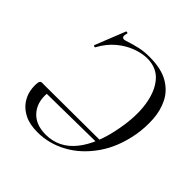

<svg xmlns="http://www.w3.org/2000/svg" viewBox="-174 -785 938 938"><g transform="rotate(45 295.5 -316.0)"><path d="M218.8 12Q164.4 12 129.4 -5.4Q94.4 -22.8 75.2 -49.7Q56 -76.6 50.3 -106.7Q44.6 -136.8 48.8 -163Q52.4 -175 61.8 -175H120Q107.6 -100.4 144.5 -54.3Q181.4 -8.2 254.6 -8.2Q345.8 -8.2 405.3 -82.5Q464.8 -156.8 487.8 -288Q505.6 -383.4 494.3 -458.9Q483 -534.4 445.3 -578.7Q407.6 -623 342.6 -623Q308 -623 267.2 -608.2Q226.4 -593.4 189 -562.3Q151.6 -531.2 124.8 -482.2Q123.4 -478.2 118 -480.7Q112.6 -483.2 113.6 -485.4L175.6 -641.2Q177.6 -645.4 183.2 -643.3Q188.8 -641.2 186.8 -637.4Q180.8 -619.2 186.2 -611.9Q191.6 -604.6 206.8 -609.4Q248.4 -623 278.5 -629.5Q308.6 -636 344.6 -636Q425.4 -636 473.8 -608.3Q522.2 -580.6 545.3 -534.6Q568.4 -488.6 571.9 -433.6Q575.4 -378.6 566.2 -324Q547.2 -217 494 -141.5Q440.8 -66 368.7 -27Q296.6 12 218.8 12ZM94 -152.8 98 -175 482 -177 480 -157.8Z"/></g></svg>

Font: Cormorant Light
Style: Italic
Weight: 300
Italic angle: -10°
Designer: Christian Thalmann (Catharsis Fonts)
Foundry: Catharsis Fonts
Version: Version 4.000